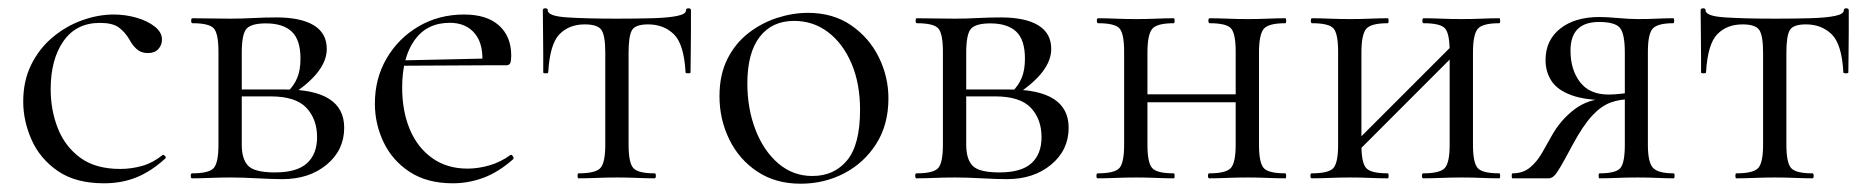

<svg xmlns="http://www.w3.org/2000/svg" viewBox="-20 -430 4511 463"><path d="M230.8 12Q162.6 12 119.6 -17.5Q76.6 -47 56.3 -92.6Q36 -138.2 36 -185.2Q36 -235.2 55.4 -274.2Q74.8 -313.2 106.9 -340.1Q139 -367 177.8 -381Q216.6 -395 254.4 -395Q282.6 -395 309.2 -387.3Q335.8 -379.6 353.2 -365.9Q370.6 -352.2 370.6 -334.4Q370.6 -321.4 361.8 -311.7Q353 -302 336.4 -302Q320.2 -302 309.4 -311.8Q298.6 -321.6 292.2 -334.6Q281.2 -353 266.3 -363.9Q251.4 -374.8 221 -374.8Q163.6 -374.8 132.9 -330.6Q102.2 -286.4 102.2 -215Q102.2 -164.2 119.6 -120.3Q137 -76.4 173.8 -49.5Q210.6 -22.6 270 -22.6Q296.8 -22.6 322.9 -30Q349 -37.4 371.6 -55.8Q374.4 -57.8 377.9 -53.8Q381.4 -49.8 378.6 -47.8Q344.4 -16.6 309 -2.3Q273.6 12 230.8 12Z M536.4 -385Q562 -385 590.3 -386.5Q618.6 -388 646.8 -388Q705.4 -388 736.7 -369Q768 -350 768 -312Q768 -257.8 687.2 -204L674.4 -209.6Q689 -223.6 696.8 -242.3Q704.6 -261 704.6 -288.6Q704.6 -334 683.5 -353.8Q662.4 -373.6 621.2 -373.6Q587 -373.6 575 -361.2Q563 -348.8 563 -303V-81Q563 -46 578.6 -30.1Q594.2 -14.2 643.2 -14.2Q695.8 -14.2 720.2 -36.3Q744.6 -58.4 744.6 -99.4Q744.6 -142.8 718.7 -170.2Q692.8 -197.6 632.2 -197.6H540.4L539.4 -214.2H667.2Q810 -214.2 810 -122Q810 -68 767.8 -33Q725.6 2 661 2Q637.4 2 600.9 0Q564.4 -2 536.4 -2Q510.8 -2 486.7 -1Q462.6 0 443 0Q440 0 440 -6Q440 -12 443 -12Q484.4 -12 495.6 -25Q506.8 -38 506.8 -81V-305Q506.8 -349 495.6 -361.5Q484.4 -374 444 -374Q441 -374 441 -380Q441 -386 444 -386Q462.6 -386 486.7 -385.5Q510.8 -385 536.4 -385Z M1071.8 12Q1010 12 968.1 -15.4Q926.2 -42.8 905.1 -86.9Q884 -131 884 -180.2Q884 -240.8 912.4 -289.3Q940.8 -337.8 989.5 -366.4Q1038.2 -395 1099.2 -395Q1154 -395 1183.4 -368.5Q1212.8 -342 1212.8 -296Q1212.8 -285 1210.8 -278.8Q1208.8 -272.6 1201 -272.6H1142.6Q1147 -322 1125.6 -348.5Q1104.2 -375 1064.6 -375Q1009.4 -375 979.6 -333.1Q949.8 -291.2 949.8 -219Q949.8 -162.2 968.2 -118.2Q986.6 -74.2 1022.2 -48.8Q1057.8 -23.4 1107.4 -23.4Q1133 -23.4 1160.1 -31.2Q1187.2 -39 1210.8 -56.2Q1212.8 -58.2 1216.3 -53.8Q1219.8 -49.4 1217.8 -46.4Q1182.4 -15 1146.3 -1.5Q1110.2 12 1071.8 12ZM932.4 -271.4 931.4 -284 1159.2 -289V-272.6Z M1375 0Q1372.8 0 1372.8 -6Q1372.8 -12 1375 -12Q1416.4 -12 1428 -25Q1439.6 -38 1439.6 -81V-303Q1439.6 -343.6 1430.6 -357.4Q1421.6 -371.2 1390.2 -371.2Q1352.4 -371.2 1329.2 -347.5Q1306 -323.8 1302 -255.4Q1301.8 -253.2 1295.9 -253.2Q1290 -253.2 1290 -255.4Q1290 -269.4 1290 -297.8Q1290 -326.2 1289.5 -356.2Q1289 -386.2 1289 -405Q1289 -410 1295 -410Q1301 -410 1301 -405Q1301 -391.2 1347.1 -388.1Q1393.2 -385 1468 -385Q1517 -385 1554.4 -386.1Q1591.8 -387.2 1613 -391.6Q1634.2 -396 1634.2 -405Q1634.2 -410 1640.2 -410Q1646.2 -410 1646.2 -405Q1646.2 -386.2 1646.2 -356.2Q1646.2 -326.2 1645.7 -297.8Q1645.2 -269.4 1645.2 -255.4Q1645.2 -253.2 1639.3 -253.2Q1633.4 -253.2 1633.2 -255.4Q1629.4 -323.8 1604.9 -347.5Q1580.4 -371.2 1542.8 -371.2Q1512.4 -371.2 1504.1 -357.4Q1495.8 -343.6 1495.8 -303V-81Q1495.8 -38 1507 -25Q1518.2 -12 1558.6 -12Q1561.6 -12 1561.6 -6Q1561.6 0 1558.6 0Q1540 0 1516.5 -1Q1493 -2 1468.4 -2Q1443.6 -2 1419.5 -1Q1395.4 0 1375 0Z M1910.4 13Q1850.6 13 1806.6 -16Q1762.6 -45 1738.8 -93.5Q1715 -142 1715 -198Q1715 -250 1734.2 -288Q1753.4 -326 1785.2 -350.5Q1817 -375 1854.4 -387Q1891.8 -399 1928.2 -399Q1989 -399 2032.5 -369Q2076 -339 2099.2 -292Q2122.4 -245 2122.4 -192.8Q2122.4 -129.4 2093.1 -83.3Q2063.8 -37.2 2015.8 -12.1Q1967.8 13 1910.4 13ZM1938.8 -5.6Q1991.6 -5.6 2022.8 -43.4Q2054 -81.2 2054 -165Q2054 -228.4 2033.5 -276.6Q2013 -324.8 1977.2 -352.2Q1941.4 -379.6 1895 -379.6Q1841.6 -379.6 1811.9 -341Q1782.2 -302.4 1782.2 -228.6Q1782.2 -167.8 1802 -116.7Q1821.8 -65.6 1857.2 -35.6Q1892.6 -5.6 1938.8 -5.6Z M2283.4 -385Q2309 -385 2337.3 -386.5Q2365.6 -388 2393.8 -388Q2452.4 -388 2483.7 -369Q2515 -350 2515 -312Q2515 -257.8 2434.2 -204L2421.4 -209.6Q2436 -223.6 2443.8 -242.3Q2451.6 -261 2451.6 -288.6Q2451.6 -334 2430.5 -353.8Q2409.4 -373.6 2368.2 -373.6Q2334 -373.6 2322 -361.2Q2310 -348.8 2310 -303V-81Q2310 -46 2325.6 -30.1Q2341.2 -14.2 2390.2 -14.2Q2442.8 -14.2 2467.2 -36.3Q2491.6 -58.4 2491.6 -99.4Q2491.6 -142.8 2465.7 -170.2Q2439.8 -197.6 2379.2 -197.6H2287.4L2286.4 -214.2H2414.2Q2557 -214.2 2557 -122Q2557 -68 2514.8 -33Q2472.6 2 2408 2Q2384.4 2 2347.9 0Q2311.4 -2 2283.4 -2Q2257.8 -2 2233.7 -1Q2209.6 0 2190 0Q2187 0 2187 -6Q2187 -12 2190 -12Q2231.4 -12 2242.6 -25Q2253.8 -38 2253.8 -81V-305Q2253.8 -349 2242.6 -361.5Q2231.4 -374 2191 -374Q2188 -374 2188 -380Q2188 -386 2191 -386Q2209.6 -386 2233.7 -385.5Q2257.8 -385 2283.4 -385Z M2717.4 -183.4V-202.6H2986.4V-183.4ZM2690.8 -81V-305Q2690.8 -349 2679.6 -361.5Q2668.4 -374 2628 -374Q2625 -374 2625 -380Q2625 -386 2628 -386Q2646.6 -386 2670.7 -385Q2694.8 -384 2720.4 -384Q2744.2 -384 2768.2 -385Q2792.2 -386 2810.6 -386Q2812.6 -386 2812.6 -380Q2812.6 -374 2810.6 -374Q2769.4 -374 2758.2 -360Q2747 -346 2747 -303V-81Q2747 -38 2758.2 -25Q2769.4 -12 2810.6 -12Q2812.6 -12 2812.6 -6Q2812.6 0 2810.6 0Q2791.2 0 2767.7 -1Q2744.2 -2 2720.4 -2Q2694.7 -2 2670.6 -1Q2646.5 0 2627 0Q2624 0 2624 -6Q2624 -12 2627 -12Q2668.4 -12 2679.6 -25Q2690.8 -38 2690.8 -81ZM2959.8 -81V-305Q2959.8 -349 2948.6 -361.5Q2937.4 -374 2897 -374Q2894 -374 2894 -380Q2894 -386 2897 -386Q2915.6 -386 2939.7 -385Q2963.8 -384 2989.4 -384Q3013.2 -384 3037.2 -385Q3061.2 -386 3079.6 -386Q3081.6 -386 3081.6 -380Q3081.6 -374 3079.6 -374Q3038.4 -374 3027.2 -360Q3016 -346 3016 -303V-81Q3016 -38 3027.2 -25Q3038.4 -12 3079.6 -12Q3081.6 -12 3081.6 -6Q3081.6 0 3079.6 0Q3060.2 0 3036.7 -1Q3013.2 -2 2989.4 -2Q2963.8 -2 2939.1 -1Q2914.5 0 2896.1 0Q2893 0 2893 -6Q2893 -12 2895.9 -12Q2936.6 -12 2948.2 -25Q2959.8 -38 2959.8 -81Z M3237.6 -48 3223.6 -62 3495.4 -333.8 3509.4 -320ZM3206.8 -81V-305Q3206.8 -349 3195.6 -361.5Q3184.4 -374 3144 -374Q3141 -374 3141 -380Q3141 -386 3144 -386Q3162.6 -386 3186.7 -385Q3210.8 -384 3236.4 -384Q3260.2 -384 3284.2 -385Q3308.2 -386 3326.6 -386Q3328.6 -386 3328.6 -380Q3328.6 -374 3326.6 -374Q3285.4 -374 3274.2 -360Q3263 -346 3263 -303V-81Q3263 -38 3274.2 -25Q3285.4 -12 3326.6 -12Q3328.6 -12 3328.6 -6Q3328.6 0 3326.6 0Q3307.2 0 3283.7 -1Q3260.2 -2 3236.4 -2Q3210.7 -2 3186.6 -1Q3162.5 0 3143 0Q3140 0 3140 -6Q3140 -12 3143 -12Q3184.4 -12 3195.6 -25Q3206.8 -38 3206.8 -81ZM3475.8 -81V-305Q3475.8 -349 3464.6 -361.5Q3453.4 -374 3413 -374Q3410 -374 3410 -380Q3410 -386 3413 -386Q3431.6 -386 3455.7 -385Q3479.8 -384 3505.4 -384Q3529.2 -384 3553.2 -385Q3577.2 -386 3595.6 -386Q3597.6 -386 3597.6 -380Q3597.6 -374 3595.6 -374Q3554.4 -374 3543.2 -360Q3532 -346 3532 -303V-81Q3532 -38 3543.2 -25Q3554.4 -12 3595.6 -12Q3597.6 -12 3597.6 -6Q3597.6 0 3595.6 0Q3576.2 0 3552.7 -1Q3529.2 -2 3505.4 -2Q3479.8 -2 3455.1 -1Q3430.5 0 3412.1 0Q3409 0 3409 -6Q3409 -12 3411.9 -12Q3452.6 -12 3464.2 -25Q3475.8 -38 3475.8 -81Z M4016 -12Q4018.2 -12 4018.2 -6Q4018.2 0 4016 0Q3999 0 3976.5 -1Q3954 -2 3929.2 -2Q3902 -2 3879.5 -1Q3857 0 3837 0Q3835 0 3835 -6Q3835 -12 3837 -12Q3877.2 -12 3887.7 -25Q3898.2 -38 3898.2 -81V-193L3914 -191Q3886.4 -191 3863.6 -182.6Q3840.8 -174.2 3819.1 -150.7Q3797.4 -127.2 3772.4 -81Q3754.2 -46.8 3744 -29.3Q3733.8 -11.8 3727.7 -5.9Q3721.6 0 3714 0H3627.4Q3625.4 0 3625.4 -6Q3625.4 -12 3627.4 -12Q3652.8 -12 3669.8 -26.3Q3686.8 -40.6 3698.5 -61.2Q3710.2 -81.8 3721 -101Q3742.8 -140.6 3776.8 -166.3Q3810.8 -192 3855 -192L3862 -188Q3803.4 -188 3769.4 -200.5Q3735.4 -213 3721.2 -235Q3707 -257 3707 -285Q3707 -333 3742.4 -361Q3777.8 -389 3837 -389Q3854.2 -389 3882.1 -386.5Q3910 -384 3929.2 -384Q3954 -384 3975.6 -385Q3997.2 -386 4015 -386Q4017.2 -386 4017.2 -380Q4017.2 -374 4015 -374Q3978 -374 3965.9 -361.5Q3953.8 -349 3953.8 -305V-81Q3953.8 -38 3966.4 -25Q3979 -12 4016 -12ZM3767.2 -308Q3767.2 -262 3790.2 -232Q3813.2 -202 3859 -202Q3873 -202 3890 -204Q3907 -206 3917 -208L3898.2 -200V-303Q3898.2 -349 3886.2 -363Q3874.2 -377 3836 -377Q3767.2 -377 3767.2 -308Z M4167 0Q4164.8 0 4164.8 -6Q4164.8 -12 4167 -12Q4208.4 -12 4220 -25Q4231.6 -38 4231.6 -81V-303Q4231.6 -343.6 4222.6 -357.4Q4213.6 -371.2 4182.2 -371.2Q4144.4 -371.2 4121.2 -347.5Q4098 -323.8 4094 -255.4Q4093.8 -253.2 4087.9 -253.2Q4082 -253.2 4082 -255.4Q4082 -269.4 4082 -297.8Q4082 -326.2 4081.5 -356.2Q4081 -386.2 4081 -405Q4081 -410 4087 -410Q4093 -410 4093 -405Q4093 -391.2 4139.1 -388.1Q4185.2 -385 4260 -385Q4309 -385 4346.4 -386.1Q4383.8 -387.2 4405 -391.6Q4426.2 -396 4426.2 -405Q4426.2 -410 4432.2 -410Q4438.2 -410 4438.2 -405Q4438.2 -386.2 4438.2 -356.2Q4438.2 -326.2 4437.7 -297.8Q4437.2 -269.4 4437.2 -255.4Q4437.2 -253.2 4431.3 -253.2Q4425.4 -253.2 4425.2 -255.4Q4421.4 -323.8 4396.9 -347.5Q4372.4 -371.2 4334.8 -371.2Q4304.4 -371.2 4296.1 -357.4Q4287.8 -343.6 4287.8 -303V-81Q4287.8 -38 4299 -25Q4310.2 -12 4350.6 -12Q4353.6 -12 4353.6 -6Q4353.6 0 4350.6 0Q4332 0 4308.5 -1Q4285 -2 4260.4 -2Q4235.6 -2 4211.5 -1Q4187.4 0 4167 0Z"/></svg>

Font: Cormorant Light
Style: Regular
Weight: 300
Designer: Christian Thalmann (Catharsis Fonts)
Foundry: Catharsis Fonts
Version: Version 4.000